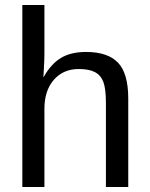

<svg xmlns="http://www.w3.org/2000/svg" viewBox="-20 -745 596 765"><path d="M154 -438Q183 -490 222.5 -514Q262 -538 323 -538Q409 -538 450 -495.5Q491 -453 491 -352V0H402V-335Q402 -391 392 -418Q382 -445 358.5 -457.5Q335 -470 294 -470Q232 -470 194.5 -427Q157 -384 157 -312V0H69V-725H157V-536Q157 -506 155 -474.5Q153 -443 153 -438Z"/></svg>

Font: TharLon
Style: Regular
Weight: 400
Designer: Sai Zin Di Di Zone
Foundry: Sai Zin Di Di Zone, Sun Tun
Version: Version 1.003 September 27 2012